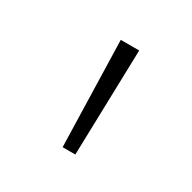

<svg xmlns="http://www.w3.org/2000/svg" viewBox="-75 -803 405 406"><g transform="rotate(30 128.0 -600.0)"><path d="M121 -471H152L159 -729H114Z"/></g></svg>

Font: Noto Sans Devanagari UI SemiCondensed ExtraLight
Style: Regular
Weight: 200
Width: 4
Designer: Jelle Bosma - Monotype Design Team
Foundry: Monotype Imaging Inc.
Version: Version 2.004